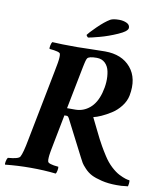

<svg xmlns="http://www.w3.org/2000/svg" viewBox="-100 -886 819 966"><g transform="rotate(10 310.0 -402.5)"><path d="M291 -698.2Q282.2 -705.1 282.2 -710.9Q288.6 -720.7 323.7 -755.4Q358.9 -790 385.7 -805.7Q399.9 -813.5 430.7 -813.5Q451.2 -813.5 468.3 -805.9Q485.4 -798.3 485.4 -782.2Q485.4 -764.6 438.2 -743.9Q391.1 -723.1 347.9 -711.7Q304.7 -700.2 291 -698.2ZM247.1 -641.6Q264.2 -641.6 311.5 -643.1Q358.9 -644.5 387.7 -644.5Q474.1 -644.5 519.5 -590.6Q564.9 -536.6 547.9 -447.3Q542 -417.5 521.5 -391.4Q501 -365.2 474.9 -348.9Q448.7 -332.5 426.3 -322.5Q403.8 -312.5 386.7 -308.6Q398.9 -284.2 415 -251.2Q431.2 -218.3 437.5 -205.8Q443.8 -193.4 455.6 -172.6Q467.3 -151.9 483.4 -127Q502 -97.7 524.9 -76.4Q547.9 -55.2 567.4 -45.4Q586.9 -35.6 600.3 -31.5Q613.8 -27.3 621.1 -27.3Q623 -21.5 621.6 -10Q620.1 1.5 619.1 3.9Q609.9 4.4 601.8 5.6Q593.8 6.8 585.9 7.3Q578.1 7.8 561.5 7.8Q519 7.8 484.9 -0.5Q450.7 -8.8 431.4 -18.8Q412.1 -28.8 395.8 -46.1Q379.4 -63.5 374.3 -72.5Q369.1 -81.5 361.3 -96.7L268.6 -277.3Q261.7 -292 254.9 -292H242.2L212.9 -141.6Q211.9 -136.7 209.7 -124.8Q207.5 -112.8 206.5 -108.2Q205.6 -103.5 204.1 -94.2Q202.6 -85 202.1 -80.6Q201.7 -76.2 201.2 -69.6Q200.7 -63 200.9 -58.3Q201.2 -53.7 202.1 -49.8Q204.1 -36.6 256.8 -32.2Q258.8 -27.3 256.3 -13.9Q253.9 -0.5 250 3.9Q190.4 -2.9 121.1 -2.9Q54.7 -2.9 -8.8 3.9Q-11.2 -0.5 -8.3 -13.9Q-5.4 -27.3 -1 -32.2Q53.7 -36.6 60.5 -49.8Q71.8 -69.8 85 -141.6L155.3 -501Q156.2 -505.9 158.4 -517.8Q160.6 -529.8 161.6 -534.4Q162.6 -539.1 164.1 -548.3Q165.5 -557.6 166 -562Q166.5 -566.4 167 -573Q167.5 -579.6 167.2 -584.2Q167 -588.9 166 -592.8Q164.1 -604 110.4 -608.4Q108.4 -613.3 111.3 -626.7Q114.3 -640.1 118.2 -644.5Q158.2 -641.6 247.1 -641.6ZM249 -330.1H291Q332 -330.1 364.3 -357.2Q396.5 -384.3 411.1 -437.5Q418.9 -465.3 420.7 -493.7Q422.4 -522 417.2 -547.6Q412.1 -573.2 395.5 -589.4Q378.9 -605.5 352.5 -605.5Q312 -605.5 304.7 -593.8Q302.7 -590.3 301 -586.2Q299.3 -582 297.9 -575.4Q296.4 -568.8 295.4 -564.7Q294.4 -560.5 292.2 -549.8Q290 -539.1 289.1 -534.2Z"/></g></svg>

Font: Crimson
Style: BoldItalic
Weight: 700
Italic angle: -11°
Version: Version 0.8